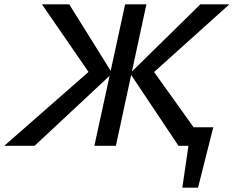

<svg xmlns="http://www.w3.org/2000/svg" viewBox="-53 -678 1087 893"><path d="M795 195 836 -86H939L868 195ZM-33 0 397 -377 381 -311 142 -658H269L469 -337L108 0ZM386 0 529 -658H628L486 0ZM777 0 552 -337 879 -658H1014L628 -311L640 -376L909 0Z"/></svg>

Font: Ysabeau Infant SemiBold
Style: Italic
Weight: 600
Italic angle: -12°
Designer: Christian Thalmann (Catharsis Fonts)
Version: Version 2.002; featfreeze: ss01,ss02,lnum